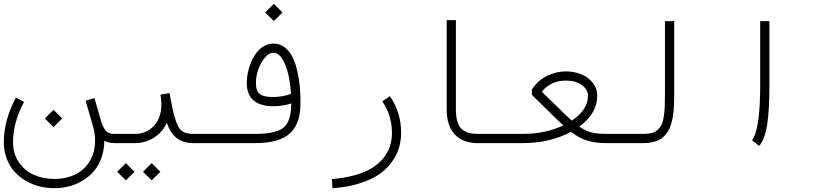

<svg xmlns="http://www.w3.org/2000/svg" viewBox="-74 -758 4336 1017"><path d="M416.5 -97.2 462.4 -112.8Q475.1 -75.7 490 -62.3Q504.9 -48.8 530.3 -48.8V0Q450.2 0 416.5 -97.2ZM163.6 -130.4 209.5 -176.3 255.4 -130.4 209.5 -85ZM379.4 -224.6 426.3 -238.3 463.9 -108.4Q478.5 -58.1 478.5 -15.1Q478.5 34.2 463.9 76.2Q449.2 118.2 424.1 147.7Q398.9 177.2 365 198Q331.1 218.8 293 228.8Q254.9 238.8 213.9 238.8Q173.3 238.8 134.5 229Q95.7 219.2 61.5 199Q27.3 178.7 1.7 150.1Q-23.9 121.6 -38.8 81.5Q-53.7 41.5 -53.7 -4.9Q-53.7 -121.1 10.3 -241.7L53.2 -218.3Q-4.9 -109.4 -4.9 -4.9Q-4.9 56.2 25.9 101.3Q56.6 146.5 105.5 168.2Q154.3 189.9 213.9 189.9Q272.9 189.9 320.8 168.2Q368.7 146.5 399.2 99.1Q429.7 51.8 429.7 -15.1Q429.7 -50.8 417 -94.7Z M683.6 151.9 729.5 106 775.4 151.9 729.5 197.3ZM546.9 151.9 592.8 106 638.7 151.9 592.8 197.3ZM530.3 -48.8H640.1Q701.2 -48.8 741 -91.1Q780.8 -133.3 780.8 -206.5Q780.8 -228.5 775.9 -256.3L823.7 -265.1Q834.5 -207.5 839.8 -183.1Q857.9 -100.6 878.7 -74.7Q899.4 -48.8 950.7 -48.8H1060.5V0H950.7Q895.5 0 861.8 -26.6Q828.1 -53.2 809.6 -107.4Q786.1 -56.6 741 -28.3Q695.8 0 640.1 0H530.3Q520 0 512.9 -7.1Q505.9 -14.2 505.9 -24.4Q505.9 -34.7 512.9 -41.7Q520 -48.8 530.3 -48.8Z M1060.5 -48.8H1276.9Q1324.7 -48.8 1357.7 -54.7Q1390.6 -60.5 1412.4 -72Q1434.1 -83.5 1446.3 -103.8Q1458.5 -124 1463.4 -148.7Q1468.3 -173.3 1468.8 -210Q1424.8 -195.3 1370.1 -195.3Q1350.6 -195.3 1333 -198.2Q1315.4 -201.2 1296.6 -209.2Q1277.8 -217.3 1264.2 -230.5Q1250.5 -243.7 1241.7 -266.1Q1232.9 -288.6 1232.9 -317.9Q1232.9 -342.8 1238.3 -370.4Q1243.7 -397.9 1255.1 -426Q1266.6 -454.1 1283 -476.6Q1299.3 -499 1323 -513.2Q1346.7 -527.3 1374.5 -527.3Q1408.7 -527.3 1435.1 -506.3Q1461.4 -485.4 1476.6 -453.6Q1491.7 -421.9 1501.5 -378.2Q1511.2 -334.5 1514.4 -295.4Q1517.6 -256.3 1517.6 -214.8Q1517.6 -160.2 1505.1 -121.1Q1492.7 -82 1464.6 -54.4Q1436.5 -26.9 1389.9 -13.4Q1343.3 0 1276.9 0H1060.5Q1050.3 0 1043.2 -7.1Q1036.1 -14.2 1036.1 -24.4Q1036.1 -34.7 1043.2 -41.7Q1050.3 -48.8 1060.5 -48.8ZM1467.3 -261.2Q1461.9 -355 1436.3 -416.7Q1410.6 -478.5 1374.5 -478.5Q1340.8 -478.5 1311.3 -426.8Q1281.7 -375 1281.7 -317.9Q1281.7 -272.9 1303.7 -258.5Q1325.7 -244.1 1370.1 -244.1Q1425.8 -244.1 1467.3 -261.2ZM1330.6 -691.9 1376.5 -737.8 1422.4 -691.9 1376.5 -646.5Z M1951.2 -221.2 1991.2 -248.5Q2050.8 -162.6 2050.8 -54.2Q2050.8 2.9 2029.3 52Q2007.8 101.1 1964.8 140.9Q1921.9 180.7 1851.1 206.5Q1780.3 232.4 1687.5 239.3L1683.6 190.4Q1752.9 185.1 1807.9 169.2Q1862.8 153.3 1898.7 130.6Q1934.6 107.9 1958.3 77.6Q1981.9 47.4 1991.9 14.9Q2002 -17.6 2002 -54.2Q2002 -147 1951.2 -221.2Z M2651.4 -48.8V0H2454.1Q2378.4 0 2335.2 -45.4Q2292 -90.8 2292 -180.2V-651.4H2340.8V-180.2Q2340.8 -106.9 2368.4 -77.9Q2396 -48.8 2454.1 -48.8Z M2651.4 -48.8H2696.8Q2814 -48.8 2910.2 -93.8Q2902.3 -100.6 2885.7 -116.2L2743.7 -254.9L2742.7 -283.2Q2773.9 -331.5 2822.8 -355.7Q2871.6 -379.9 2924.3 -379.9Q2965.3 -379.9 3002.4 -365.5Q3039.6 -351.1 3064.5 -320.8Q3089.4 -290.5 3089.4 -250.5Q3089.4 -157.2 2994.6 -87.4Q3027.3 -64.9 3057.9 -56.9Q3088.4 -48.8 3135.7 -48.8H3181.6V0H3135.7Q3078.6 0 3036.4 -13.2Q2994.1 -26.4 2950.2 -59.6Q2838.9 0 2696.8 0H2651.4Q2641.1 0 2634 -7.1Q2627 -14.2 2627 -24.4Q2627 -34.7 2634 -41.7Q2641.1 -48.8 2651.4 -48.8ZM2954.6 -119.1Q3040.5 -176.3 3040.5 -250.5Q3040.5 -284.2 3007.6 -307.6Q2974.6 -331.1 2924.3 -331.1Q2844.2 -331.1 2795.4 -272.5L2919.9 -151.4Q2943.8 -128.4 2954.6 -119.1Z M3181.6 -48.8H3334.5Q3360.8 -48.8 3379.4 -53.7Q3397.9 -58.6 3410.6 -71Q3423.3 -83.5 3430.7 -98.4Q3438 -113.3 3441.9 -140.1Q3445.8 -167 3447 -193.4Q3448.2 -219.7 3448.2 -261.7V-646H3497.1V-261.7Q3497.1 -235.4 3496.6 -215.3Q3496.1 -195.3 3493.9 -171.6Q3491.7 -147.9 3488.3 -130.6Q3484.9 -113.3 3478.8 -94.5Q3472.7 -75.7 3464.4 -62.3Q3456.1 -48.8 3443.8 -36.4Q3431.6 -23.9 3416 -16.4Q3400.4 -8.8 3379.9 -4.4Q3359.4 0 3334.5 0H3181.6Q3171.4 0 3164.3 -7.1Q3157.2 -14.2 3157.2 -24.4Q3157.2 -34.7 3164.3 -41.7Q3171.4 -48.8 3181.6 -48.8Z M3947.3 15.1 3909.2 -15.1Q3952.6 -69.8 3952.6 -309.6V-646H4001.5V-309.6Q4001.5 -174.3 3989.7 -98.6Q3978 -22.9 3947.3 15.1Z"/></svg>

Font: AzarMehrMonospaced
Style: SansRegular
Weight: 1
Designer: Amin Abedi
Version: Version 1.00